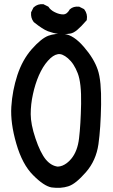

<svg xmlns="http://www.w3.org/2000/svg" viewBox="-20 -862 540 919"><path d="M227.1 35.2Q190.4 28.8 138.7 -23.4Q86.9 -74.7 58.1 -174.3Q29.3 -273.4 34.2 -351.1Q39.1 -428.7 63 -502Q75.2 -539.1 92.5 -570.3Q109.9 -601.6 132.3 -627Q177.7 -678.2 211.4 -690.9Q244.6 -703.1 287.6 -699.2Q332 -694.8 381.3 -637.7Q429.7 -582 447.8 -528.3Q457 -501.5 460.9 -459.7Q464.8 -418 463.9 -361.3Q461.9 -248 451.2 -171.9Q439.9 -93.3 391.1 -37.6Q366.7 -9.8 345.9 7.1Q325.2 23.9 306.6 29.8Q271.5 41 227.1 35.2ZM256.3 -64.5Q268.1 -64.9 278.8 -69.3Q289.6 -73.7 300 -81.5Q310.5 -89.4 320.8 -101.6Q351.1 -137.7 358.4 -200.2Q366.2 -265.1 368.2 -365.2Q370.1 -464.4 352.1 -511.2Q347.7 -522.9 342.5 -533.2Q337.4 -543.5 331.5 -552.5Q325.7 -561.5 319.1 -569.1Q312.5 -576.7 305.2 -583Q277.3 -606.9 256.3 -602.5Q245.1 -600.6 233.4 -592.8Q221.7 -585 209.5 -571.3Q196.8 -557.1 186 -539.6Q175.3 -522 166 -501Q147.9 -459 137.7 -411.1Q127 -363.3 127 -315.4Q127 -292 132.6 -262.9Q138.2 -233.9 149.9 -199.2Q172.9 -130.9 199.2 -98.6Q224.6 -68.4 256.3 -64.5ZM261.2 -699.2Q247.6 -701.2 234.6 -704.6Q221.7 -708 209.5 -712.4Q184.6 -721.7 142.1 -755.9L141.1 -756.8L140.6 -757.8Q126.5 -776.4 128.9 -801.8V-803.7L129.9 -805.2L139.6 -824.7L140.6 -826.2L142.1 -827.6Q160.6 -844.2 186.5 -841.8H188.5L189.9 -840.8L209.5 -831.1L211.9 -829.6L213.4 -827.6Q215.3 -824.2 218 -821.3Q220.7 -818.4 224.4 -815.2Q228 -812 232.4 -809.1Q236.8 -806.2 242.2 -803.7Q252.9 -798.3 262.9 -795.7Q272.9 -793 283.2 -793Q299.8 -793 313 -815.4L313.5 -816.9L314.9 -817.9Q331.5 -832.5 357.4 -830.1H359.4L360.8 -829.1L380.4 -819.3L382.3 -818.4L383.8 -816.4Q399.9 -795.4 395.5 -768.1L395 -765.1L393.1 -763.2Q368.2 -734.4 349.9 -719Q331.5 -703.6 315.9 -701.2Q290.5 -697.3 262.2 -699.2H261.7Z"/></svg>

Font: NaikaiFont
Style: Bold
Weight: 700
Version: Version 1.89